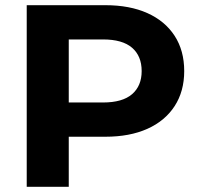

<svg xmlns="http://www.w3.org/2000/svg" viewBox="-20 -720 772 740"><path d="M83 0V-700H386Q480 -700 548 -669.5Q616 -639 653 -582Q690 -525 690 -446Q690 -368 653 -311Q616 -254 548 -223.5Q480 -193 386 -193H173L245 -266V0ZM245 -248 173 -325H377Q452 -325 489 -357Q526 -389 526 -446Q526 -504 489 -536Q452 -568 377 -568H173L245 -645Z"/></svg>

Font: Montserrat Thin
Style: Bold
Weight: 700
Version: Version 9.000